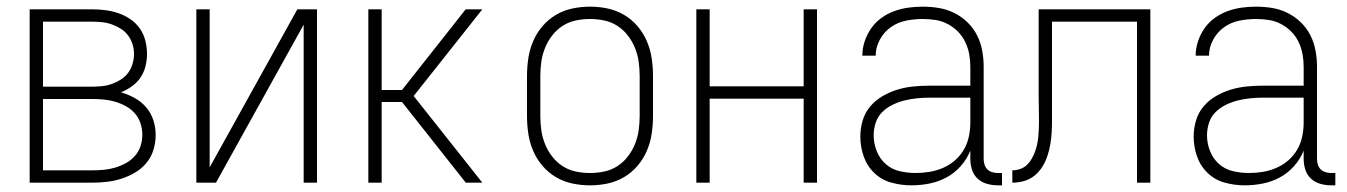

<svg xmlns="http://www.w3.org/2000/svg" viewBox="-20 -548 4040 576"><path d="M69 0V-520H256Q276 -520 296 -517.5Q316 -515 335 -508.5Q354 -502 371 -490.5Q388 -479 399.5 -462.5Q411 -446 416 -426Q421 -406 421 -386Q421 -368 416.5 -349.5Q412 -331 401.5 -315.5Q391 -300 375.5 -289Q360 -278 343 -271Q364 -265 384 -254Q404 -243 418.5 -226Q433 -209 440 -187.5Q447 -166 447 -143Q447 -121 440.5 -99Q434 -77 419.5 -59.5Q405 -42 385.5 -30.5Q366 -19 344.5 -12Q323 -5 300.5 -2.5Q278 0 256 0ZM109 -288H256Q271 -288 286 -289.5Q301 -291 315 -296Q329 -301 342 -309Q355 -317 364 -329Q373 -341 377.5 -356Q382 -371 382 -386Q382 -401 377.5 -415.5Q373 -430 364 -442Q355 -454 342 -462Q329 -470 315 -475Q301 -480 286 -481.5Q271 -483 256 -483H109ZM109 -37H256Q273 -37 290.5 -38.5Q308 -40 325 -45Q342 -50 357.5 -58.5Q373 -67 384.5 -80Q396 -93 401.5 -109.5Q407 -126 407 -144Q407 -161 401.5 -178Q396 -195 384.5 -208Q373 -221 357.5 -229.5Q342 -238 325 -243Q308 -248 290.5 -249.5Q273 -251 256 -251H109Z M569 0V-520H609V-46L872 -520H931V0H891V-474L664 -65L628 0Z M1085 0V-520H1125V-278H1186L1377 -520H1427L1221 -260L1427 0H1377L1375 -3L1186 -242H1125V0Z M1750 8Q1723 8 1697 2.5Q1671 -3 1648 -16.5Q1625 -30 1607.5 -50.5Q1590 -71 1579.5 -95.5Q1569 -120 1565 -146.5Q1561 -173 1561 -200V-320Q1561 -347 1565 -373.5Q1569 -400 1579.5 -424.5Q1590 -449 1607.5 -469.5Q1625 -490 1648 -503.5Q1671 -517 1697 -522.5Q1723 -528 1750 -528Q1777 -528 1803 -522.5Q1829 -517 1852 -503.5Q1875 -490 1892.5 -469.5Q1910 -449 1920.5 -424.5Q1931 -400 1935 -373.5Q1939 -347 1939 -320V-200Q1939 -173 1935 -146.5Q1931 -120 1920.5 -95.5Q1910 -71 1892.5 -50.5Q1875 -30 1852 -16.5Q1829 -3 1803 2.5Q1777 8 1750 8ZM1750 -29Q1772 -29 1793 -33.5Q1814 -38 1832 -49.5Q1850 -61 1863.5 -78.5Q1877 -96 1885 -116Q1893 -136 1896 -157Q1899 -178 1899 -200V-320Q1899 -342 1896 -363Q1893 -384 1885 -404Q1877 -424 1863.5 -441.5Q1850 -459 1832 -470.5Q1814 -482 1793 -486.5Q1772 -491 1750 -491Q1728 -491 1707 -486.5Q1686 -482 1668 -470.5Q1650 -459 1636.5 -441.5Q1623 -424 1615 -404Q1607 -384 1604 -363Q1601 -342 1601 -320V-200Q1601 -178 1604 -157Q1607 -136 1615 -116Q1623 -96 1636.5 -78.5Q1650 -61 1668 -49.5Q1686 -38 1707 -33.5Q1728 -29 1750 -29Z M2069 0V-520H2109V-289H2391V-520H2431V0H2391V-252H2109V0Z M2714 8Q2684 8 2654.5 0Q2625 -8 2603 -29Q2581 -50 2571 -79Q2561 -108 2561 -138Q2561 -163 2568 -186.5Q2575 -210 2590.5 -228.5Q2606 -247 2627.5 -259.5Q2649 -272 2672 -279Q2695 -286 2719.5 -288.5Q2744 -291 2768 -291H2891V-348Q2891 -367 2887.5 -386Q2884 -405 2875.5 -422.5Q2867 -440 2853.5 -453.5Q2840 -467 2823 -476Q2806 -485 2787 -488Q2768 -491 2748 -491Q2723 -491 2698 -486Q2673 -481 2652.5 -466.5Q2632 -452 2619.5 -429Q2607 -406 2607 -381H2567Q2567 -403 2574 -424Q2581 -445 2593.5 -463Q2606 -481 2624 -494Q2642 -507 2662.5 -514.5Q2683 -522 2704.5 -525Q2726 -528 2748 -528Q2773 -528 2797 -524Q2821 -520 2843 -509Q2865 -498 2882.5 -481Q2900 -464 2911 -442.5Q2922 -421 2926.5 -396.5Q2931 -372 2931 -348V-71Q2931 -63 2933.5 -54.5Q2936 -46 2942 -40Q2948 -34 2956.5 -31.5Q2965 -29 2973 -29H2986V8H2973Q2957 8 2941 3.5Q2925 -1 2913 -12Q2901 -23 2896 -39Q2891 -55 2891 -71V-96Q2881 -71 2862.5 -50Q2844 -29 2820 -16Q2796 -3 2769 2.5Q2742 8 2714 8ZM2727 -29Q2748 -29 2769 -32.5Q2790 -36 2809.5 -44.5Q2829 -53 2845 -67Q2861 -81 2871.5 -99Q2882 -117 2886.5 -138Q2891 -159 2891 -180V-255H2768Q2749 -255 2730 -253Q2711 -251 2693 -246.5Q2675 -242 2657.5 -233.5Q2640 -225 2626.5 -211.5Q2613 -198 2607 -179.5Q2601 -161 2601 -142Q2601 -118 2610 -95Q2619 -72 2637 -56Q2655 -40 2679 -34.5Q2703 -29 2727 -29Z M3017 0V-37Q3029 -37 3040.5 -41Q3052 -45 3060.5 -53Q3069 -61 3075 -71.5Q3081 -82 3085 -93Q3089 -104 3091.5 -115.5Q3094 -127 3095 -138.5Q3096 -150 3096.5 -162Q3097 -174 3097 -186Q3097 -205 3096.5 -223.5Q3096 -242 3096 -261V-520H3431V0H3391V-483H3136V-223Q3136 -205 3136 -187Q3136 -169 3135 -151Q3134 -133 3131 -115.5Q3128 -98 3122.5 -81Q3117 -64 3107.5 -48.5Q3098 -33 3084 -21.5Q3070 -10 3052.5 -5Q3035 0 3017 0Z M3714 8Q3684 8 3654.5 0Q3625 -8 3603 -29Q3581 -50 3571 -79Q3561 -108 3561 -138Q3561 -163 3568 -186.5Q3575 -210 3590.5 -228.5Q3606 -247 3627.5 -259.5Q3649 -272 3672 -279Q3695 -286 3719.5 -288.5Q3744 -291 3768 -291H3891V-348Q3891 -367 3887.5 -386Q3884 -405 3875.5 -422.5Q3867 -440 3853.5 -453.5Q3840 -467 3823 -476Q3806 -485 3787 -488Q3768 -491 3748 -491Q3723 -491 3698 -486Q3673 -481 3652.5 -466.5Q3632 -452 3619.5 -429Q3607 -406 3607 -381H3567Q3567 -403 3574 -424Q3581 -445 3593.5 -463Q3606 -481 3624 -494Q3642 -507 3662.5 -514.5Q3683 -522 3704.5 -525Q3726 -528 3748 -528Q3773 -528 3797 -524Q3821 -520 3843 -509Q3865 -498 3882.5 -481Q3900 -464 3911 -442.5Q3922 -421 3926.5 -396.5Q3931 -372 3931 -348V-71Q3931 -63 3933.5 -54.5Q3936 -46 3942 -40Q3948 -34 3956.5 -31.5Q3965 -29 3973 -29H3986V8H3973Q3957 8 3941 3.5Q3925 -1 3913 -12Q3901 -23 3896 -39Q3891 -55 3891 -71V-96Q3881 -71 3862.5 -50Q3844 -29 3820 -16Q3796 -3 3769 2.5Q3742 8 3714 8ZM3727 -29Q3748 -29 3769 -32.5Q3790 -36 3809.5 -44.5Q3829 -53 3845 -67Q3861 -81 3871.5 -99Q3882 -117 3886.5 -138Q3891 -159 3891 -180V-255H3768Q3749 -255 3730 -253Q3711 -251 3693 -246.5Q3675 -242 3657.5 -233.5Q3640 -225 3626.5 -211.5Q3613 -198 3607 -179.5Q3601 -161 3601 -142Q3601 -118 3610 -95Q3619 -72 3637 -56Q3655 -40 3679 -34.5Q3703 -29 3727 -29Z"/></svg>

Font: Iosevka SS18 Extralight
Style: Regular
Weight: 200
Monospace: yes
Designer: Belleve Invis
Foundry: Belleve Invis
Version: Version 25.1.1; ttfautohint (v1.8.4)